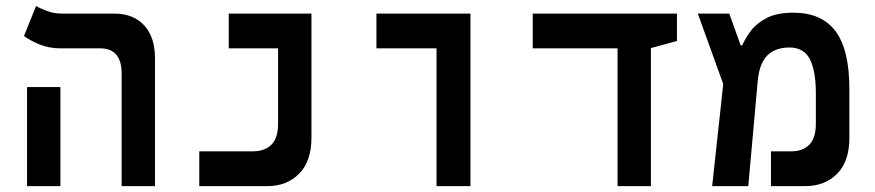

<svg xmlns="http://www.w3.org/2000/svg" viewBox="-20 -632 2970 652"><path d="M393.1 0V-381.8Q393.1 -467.8 320.3 -467.8H186.5Q147.5 -467.8 115.7 -480.5Q84 -493.2 61.5 -509.8L102.5 -611.8Q113.8 -604.5 138.2 -595.2Q162.6 -585.9 188 -585.9H367.2Q432.6 -585.9 469.5 -546.1Q506.3 -506.3 506.3 -434.6V0ZM71.8 0V-336.4H185.1V0Z M656.7 0V-118.2H839.8Q877.9 -118.2 901.1 -140.1Q924.3 -162.1 924.3 -211.9V-467.8H756.8V-585.9H1037.6V-164.1Q1037.6 -84.5 995.8 -42.2Q954.1 0 887.7 0Z M1462.4 0V-467.8H1258.3V-585.9H1577.6V0Z M2077.1 0V-467.8H1789.1V-585.9H2278.8V-492.7L2190.4 -468.8V0Z M2398.4 0 2436 -346.7 2349.6 -585.9H2456.5L2495.1 -478H2500.5Q2510.7 -502 2530 -527.6Q2549.3 -553.2 2583.7 -571Q2618.2 -588.9 2673.8 -588.9Q2770 -588.9 2817.1 -526.4Q2864.3 -463.9 2864.3 -330.1V-163.1Q2864.3 -84 2822.8 -42Q2781.2 0 2714.4 0H2598.1V-118.2H2668.5Q2705.1 -118.2 2727.8 -140.1Q2750.5 -162.1 2750.5 -212.4V-315.4Q2750.5 -391.1 2730.2 -430.9Q2710 -470.7 2660.6 -470.7Q2612.8 -470.7 2585.7 -443.6Q2558.6 -416.5 2553.2 -357.9L2521 0Z"/></svg>

Font: CaskaydiaCove NFP SemiBold
Style: Regular
Weight: 600
Designer: Aaron Bell
Foundry: Saja Typeworks
Version: Version 2111.001; VTT 6.35;Nerd Fonts 3.1.1